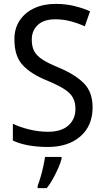

<svg xmlns="http://www.w3.org/2000/svg" viewBox="-20 -744 539 985"><path d="M455 -193Q455 -99 392.5 -44.5Q330 10 225 10Q171 10 125 1.5Q79 -7 46 -23V-109Q81 -92 129.5 -80Q178 -68 226 -68Q295 -68 331 -100.5Q367 -133 367 -185Q367 -220 353.5 -244Q340 -268 308 -288Q276 -308 221 -331Q139 -364 96.5 -410Q54 -456 54 -540Q53 -596 80 -637.5Q107 -679 155 -701.5Q203 -724 265 -724Q317 -724 362 -713Q407 -702 442 -686L415 -609Q380 -625 342 -635Q304 -645 264 -645Q205 -645 174 -616Q143 -587 143 -541Q143 -504 156 -480.5Q169 -457 199.5 -437.5Q230 -418 282 -397Q367 -361 411 -316Q455 -271 455 -193ZM296 70Q291 91 279 118Q267 145 252 172.5Q237 200 220 221H173V209Q180 192 188 165Q196 138 202 110Q208 82 211 61H296Z"/></svg>

Font: Noto Sans Telugu SemiCondensed
Style: Regular
Weight: 400
Width: 4
Designer: Jelle Bosma - Monotype Design Team
Foundry: Monotype Imaging Inc.
Version: Version 2.005; ttfautohint (v1.8.4.7-5d5b)